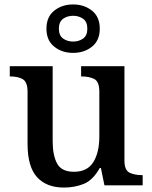

<svg xmlns="http://www.w3.org/2000/svg" viewBox="-20 -834 686 864"><path d="M268 10Q189 10 146.5 -37Q104 -84 104 -187V-421Q104 -465 82.5 -477.5Q61 -490 27 -490H24V-536H217V-199Q217 -135 237 -98Q257 -61 313 -61Q373 -61 400 -104.5Q427 -148 427 -220V-421Q427 -467 404 -478.5Q381 -490 348 -490H345V-536H540V-111Q540 -68 563 -57Q586 -46 617 -46H622V0H450L434 -78H429Q398 -23 357 -6.5Q316 10 268 10ZM309 -596Q259 -596 224 -624Q189 -652 189 -705Q189 -758 224 -786Q259 -814 309 -814Q359 -814 394 -786Q429 -758 429 -705Q429 -652 394 -624Q359 -596 309 -596ZM309 -647Q335 -647 354 -660.5Q373 -674 373 -705Q373 -736 354 -749.5Q335 -763 309 -763Q283 -763 264 -749.5Q245 -736 245 -705Q245 -674 264 -660.5Q283 -647 309 -647Z"/></svg>

Font: Noto Naskh Arabic Medium
Style: Regular
Weight: 500
Designer: Monotype Design Team, David Williams, Mohamad Dakak and Nizar Qandah
Foundry: Monotype Imaging Inc.
Version: Version 2.016